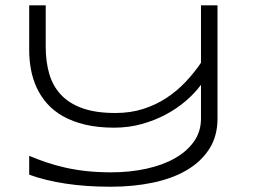

<svg xmlns="http://www.w3.org/2000/svg" viewBox="-20 -691 951 722"><path d="M797.9 -245.1Q797.9 -179.2 767.1 -131.1Q736.3 -83 682.4 -51.3Q628.4 -19.5 554.9 -4.2Q481.4 11.2 396 11.2Q303.2 11.2 225.6 -0.7Q147.9 -12.7 89.8 -34.2V-105Q121.1 -91.8 154.3 -80.6Q187.5 -69.3 225.1 -60.8Q262.7 -52.2 305.4 -47.6Q348.1 -43 397.9 -43Q468.3 -43 529.8 -56.4Q591.3 -69.8 637 -95.5Q682.6 -121.1 709.2 -158.7Q735.8 -196.3 735.8 -245.1V-372.1Q712.4 -340.3 678.5 -311.3Q644.5 -282.2 602.8 -260Q561 -237.8 512.2 -224.4Q463.4 -210.9 409.2 -210.9Q347.7 -210.9 300 -222.4Q252.4 -233.9 217 -253.9Q181.6 -273.9 157.2 -301.5Q132.8 -329.1 117.9 -361.6Q103 -394 96.4 -429.7Q89.8 -465.3 89.8 -502V-670.9H151.9V-515.1Q151.9 -459 165.3 -413.1Q178.7 -367.2 209.5 -334.5Q240.2 -301.8 290.3 -283.9Q340.3 -266.1 414.1 -266.1Q471.2 -266.1 519 -281.5Q566.9 -296.9 606.4 -323Q646 -349.1 678.2 -383.3Q710.4 -417.5 735.8 -455.1V-670.9H797.9Z"/></svg>

Font: Syncopate
Style: Regular
Weight: 400
Width: 7
Version: Version 001.001